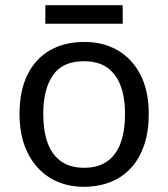

<svg xmlns="http://www.w3.org/2000/svg" viewBox="-20 -707 645 737"><path d="M551 -269Q551 -202 533.5 -150.5Q516 -99 483.5 -63Q451 -27 404.5 -8.5Q358 10 301 10Q248 10 203 -8.5Q158 -27 125 -63Q92 -99 73.5 -150.5Q55 -202 55 -269Q55 -358 85 -419.5Q115 -481 171 -513.5Q227 -546 304 -546Q377 -546 432.5 -513.5Q488 -481 519.5 -419.5Q551 -358 551 -269ZM146 -269Q146 -206 162.5 -159.5Q179 -113 214 -88Q249 -63 303 -63Q357 -63 392 -88Q427 -113 443.5 -159.5Q460 -206 460 -269Q460 -333 443 -378Q426 -423 391.5 -447.5Q357 -472 302 -472Q220 -472 183 -418Q146 -364 146 -269ZM451 -687V-616H154V-687Z"/></svg>

Font: Noto Sans Georgian
Style: Regular
Weight: 400
Designer: Monotype Design Team, Akaki Razmadze
Foundry: Google LLC
Version: Version 2.002